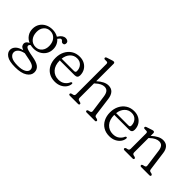

<svg xmlns="http://www.w3.org/2000/svg" viewBox="-3 -1511 2537 2537"><g transform="rotate(45 1266.0 -242.0)"><path d="M301 -17Q391.5 -2 430.5 28.5Q469.5 59 469.5 111.5Q469.5 169.5 410.5 207.5Q351.5 245.5 240 245.5Q129 245.5 79.5 211.8Q30 178 30 130Q30 91.5 59.8 59.8Q89.5 28 157.5 10Q122.5 -3.5 111 -20.2Q99.5 -37 99.5 -58Q99.5 -73.5 111 -90Q122.5 -106.5 149 -117Q100.5 -138 72 -180Q43.5 -222 43.5 -277.5Q43.5 -331 69 -371.8Q94.5 -412.5 138.8 -435.2Q183 -458 239.5 -458Q299.5 -458 346 -430.5L351.5 -438.5Q390.5 -501 443 -501Q466.5 -501 481.2 -489.2Q496 -477.5 496 -458Q496 -421 464 -421Q450 -421 442.5 -428.2Q435 -435.5 428.5 -442.8Q422 -450 411.5 -450Q400.5 -450 391.2 -441Q382 -432 369 -414Q397.5 -390 413.2 -355.8Q429 -321.5 429 -280.5Q429 -227.5 403.8 -187Q378.5 -146.5 335 -123.5Q291.5 -100.5 237 -100.5Q206.5 -100.5 179 -107.5Q160 -93.5 160 -77Q160 -64.5 171.5 -54.8Q183 -45 213.8 -35.8Q244.5 -26.5 301 -17ZM230.5 -423.5Q176 -423 142.8 -384.2Q109.5 -345.5 111 -284Q112.5 -215.5 149.2 -174.8Q186 -134 242.5 -134.5Q297 -135 330 -174.2Q363 -213.5 361.5 -275Q360 -342.5 323.5 -383.2Q287 -424 230.5 -423.5ZM87.5 118.5Q87.5 155 124 181Q160.5 207 250 207Q325 207 366.5 184Q408 161 408 124Q408 91.5 378.8 71.2Q349.5 51 270 37.5Q229.5 31 200.5 23.5Q141.5 36.5 114.5 62Q87.5 87.5 87.5 118.5Z M925 -287Q925 -236 869.5 -236H594Q594.5 -143 641 -92.8Q687.5 -42.5 760 -42.5Q815.5 -42.5 850.5 -69.5Q885.5 -96.5 898.5 -130.5Q906 -144.5 915.5 -144.5Q928.5 -144 927.5 -127Q924.5 -91.5 901.2 -60Q878 -28.5 838 -9Q798 10.5 745.5 10.5Q679 10.5 631 -18.8Q583 -48 556.8 -100.2Q530.5 -152.5 530.5 -220Q530.5 -288 557.5 -341.8Q584.5 -395.5 633.2 -427Q682 -458.5 748 -458.5Q799 -458.5 839 -436.8Q879 -415 902 -376.5Q925 -338 925 -287ZM739 -418.5Q681.5 -418.5 642.5 -377.8Q603.5 -337 595.5 -270H826Q855 -270 855 -296Q855 -348.5 823.2 -383.5Q791.5 -418.5 739 -418.5Z M1129 -707V-382Q1213 -458.5 1284.5 -458.5Q1339 -458.5 1369.2 -425Q1399.5 -391.5 1407.5 -329.5L1441.5 -73Q1443.5 -58.5 1448.8 -51Q1454 -43.5 1466.5 -40.5L1488 -36Q1506 -29.5 1506 -17Q1506 0 1485 0H1333Q1312.5 0 1312.5 -17Q1312.5 -29.5 1329.5 -34.5L1351.5 -39.5Q1364.5 -42.5 1371.2 -50Q1378 -57.5 1376 -72.5L1343 -310.5Q1336 -360.5 1316 -385Q1296 -409.5 1258 -409.5Q1233 -409.5 1203.2 -395.8Q1173.5 -382 1137 -348.5L1129 -341.5V-73Q1129 -45 1153.5 -39.5L1175 -34.5Q1192 -29.5 1192 -17Q1192 0 1171.5 0H1020Q998.5 0 998.5 -17Q998.5 -30 1017 -36L1039 -40.5Q1063.5 -46 1063.5 -73V-638Q1063.5 -662.5 1044 -664.5L1007 -665Q990 -668 990 -681.5Q990 -695 1009.5 -701.5L1070.5 -721.5Q1083 -725.5 1091.5 -728Q1100 -730.5 1107 -730.5Q1129 -730.5 1129 -707Z M1943 -287Q1943 -236 1887.5 -236H1612Q1612.5 -143 1659 -92.8Q1705.5 -42.5 1778 -42.5Q1833.5 -42.5 1868.5 -69.5Q1903.5 -96.5 1916.5 -130.5Q1924 -144.5 1933.5 -144.5Q1946.5 -144 1945.5 -127Q1942.5 -91.5 1919.2 -60Q1896 -28.5 1856 -9Q1816 10.5 1763.5 10.5Q1697 10.5 1649 -18.8Q1601 -48 1574.8 -100.2Q1548.5 -152.5 1548.5 -220Q1548.5 -288 1575.5 -341.8Q1602.5 -395.5 1651.2 -427Q1700 -458.5 1766 -458.5Q1817 -458.5 1857 -436.8Q1897 -415 1920 -376.5Q1943 -338 1943 -287ZM1757 -418.5Q1699.5 -418.5 1660.5 -377.8Q1621.5 -337 1613.5 -270H1844Q1873 -270 1873 -296Q1873 -348.5 1841.2 -383.5Q1809.5 -418.5 1757 -418.5Z M2148.5 -429.5V-380Q2190.5 -418.5 2229.2 -438.5Q2268 -458.5 2306 -458.5Q2359.5 -458.5 2389.2 -426.2Q2419 -394 2426 -337L2461.5 -73Q2463 -58.5 2468.2 -51Q2473.5 -43.5 2486 -40.5L2507.5 -36Q2525.5 -29.5 2525.5 -17Q2525.5 0 2504.5 0H2352.5Q2332 0 2332 -17Q2332 -29.5 2349 -34.5L2371 -39.5Q2384 -42.5 2390.8 -50Q2397.5 -57.5 2395.5 -72.5L2362 -317.5Q2355.5 -364 2335.8 -386.8Q2316 -409.5 2279.5 -409.5Q2252.5 -409.5 2222.2 -395Q2192 -380.5 2156 -347L2148.5 -340V-73Q2148.5 -45 2173 -39.5L2195 -34.5Q2211.5 -29.5 2211.5 -17Q2211.5 0 2191 0H2039.5Q2018.5 0 2018.5 -17Q2018.5 -30 2036.5 -36L2058.5 -40.5Q2083 -46 2083 -73V-360.5Q2083 -385 2063.5 -387L2026.5 -388Q2009.5 -390.5 2009.5 -404Q2009.5 -417.5 2029.5 -424L2090 -444Q2102.5 -448 2111 -450.8Q2119.5 -453.5 2126.5 -453.5Q2148.5 -453.5 2148.5 -429.5Z"/></g></svg>

Font: Fraunces 72pt SuperSoft Light
Style: Regular
Weight: 300
Version: Version 1.000;[0bf87f6ff]